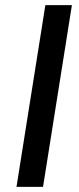

<svg xmlns="http://www.w3.org/2000/svg" viewBox="-20 -725 308 745"><path d="M44 0 156 -705H259L147 0Z"/></svg>

Font: Nunito Sans 12pt ExtraLight 12pt SemiBold
Style: Italic
Weight: 600
Italic angle: -9°
Version: Version 3.101;gftools[0.9.27]